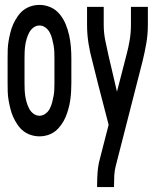

<svg xmlns="http://www.w3.org/2000/svg" viewBox="-20 -548 640 783"><path d="M141 8Q123 8 106 2.5Q89 -3 75.5 -13.5Q62 -24 51.5 -39.5Q41 -55 34 -70.5Q27 -86 22.5 -104Q18 -122 15 -139.5Q12 -157 11.5 -174.5Q11 -192 11 -210V-310Q11 -328 11.5 -345.5Q12 -363 15 -380.5Q18 -398 22.5 -416Q27 -434 34 -449.5Q41 -465 51.5 -480.5Q62 -496 75.5 -506.5Q89 -517 106 -522.5Q123 -528 141 -528Q164 -528 186 -518.5Q208 -509 223.5 -490Q239 -471 248 -449Q257 -427 262 -404Q267 -381 269 -357.5Q271 -334 271 -310V-210Q271 -192 270 -174.5Q269 -157 266.5 -139.5Q264 -122 259 -104Q254 -86 247.5 -70.5Q241 -55 230 -39.5Q219 -24 206 -13.5Q193 -3 176 2.5Q159 8 141 8ZM141 -76Q154 -76 165 -84Q176 -92 182.5 -104Q189 -116 192.5 -129.5Q196 -143 198.5 -156.5Q201 -170 201.5 -183.5Q202 -197 202 -210V-310Q202 -323 201.5 -336.5Q201 -350 198.5 -363.5Q196 -377 192.5 -390.5Q189 -404 182.5 -416Q176 -428 165 -436Q154 -444 141 -444Q128 -444 117 -436Q106 -428 99.5 -416Q93 -404 89 -390.5Q85 -377 83 -363.5Q81 -350 80.5 -336.5Q80 -323 80 -310V-210Q80 -197 80.5 -183.5Q81 -170 83 -156.5Q85 -143 89 -129.5Q93 -116 99.5 -104Q106 -92 117 -84Q128 -76 141 -76ZM376 215V208Q376 181 378 154Q380 127 387 101L423 -39L379 -209L357 -297Q347 -333 341 -370.5Q335 -408 335 -447V-520H403V-447Q403 -415 409 -384.5Q415 -354 422 -324L457 -174L496 -325Q504 -355 509 -385Q514 -415 514 -447V-520H583V-447Q583 -408 576.5 -370.5Q570 -333 561 -297L452 129Q447 148 446 168Q445 188 445 208V215Z"/></svg>

Font: Iosevka Fixed Curly Md Ex
Style: Regular
Weight: 500
Width: 7
Monospace: yes
Designer: Belleve Invis
Foundry: Belleve Invis
Version: Version 30.1.2